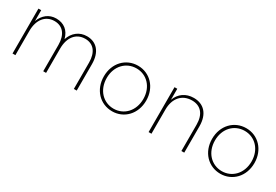

<svg xmlns="http://www.w3.org/2000/svg" viewBox="30 -1221 2763 1922"><g transform="rotate(30 1412.0 -260.0)"><path d="M672 -523C584 -523 518 -469 490 -385C467 -476 404 -523 317 -523C234 -523 173 -473 143 -394V-519H111V0H144V-281C144 -408 209 -492 314 -492C408 -492 466 -425 466 -304V0H499V-281C499 -408 562 -492 669 -492C763 -492 820 -425 820 -304V0H853V-305C853 -446 782 -523 672 -523Z M1262 3C1400 3 1506 -106 1506 -260C1506 -414 1400 -523 1262 -523C1123 -523 1017 -414 1017 -260C1017 -106 1123 3 1262 3ZM1262 -27C1142 -27 1050 -122 1050 -260C1050 -398 1142 -492 1262 -492C1381 -492 1473 -398 1473 -260C1473 -122 1381 -27 1262 -27Z M1907 -523C1814 -523 1746 -473 1716 -392V-519H1684V0H1717V-280C1717 -408 1788 -492 1904 -492C2003 -492 2063 -426 2063 -303V0H2096V-305C2096 -447 2021 -523 1907 -523Z M2513 3C2651 3 2757 -106 2757 -260C2757 -414 2651 -523 2513 -523C2374 -523 2268 -414 2268 -260C2268 -106 2374 3 2513 3ZM2513 -27C2393 -27 2301 -122 2301 -260C2301 -398 2393 -492 2513 -492C2632 -492 2724 -398 2724 -260C2724 -122 2632 -27 2513 -27Z"/></g></svg>

Font: Chess Sans ExtraLight
Style: Regular
Weight: 275
Designer: Wolf Bōese
Foundry: Wolf Bōese
Version: Version 7.223;Glyphs 3.3 (3306)